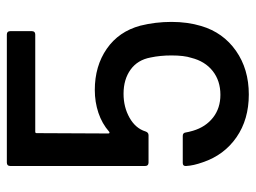

<svg xmlns="http://www.w3.org/2000/svg" viewBox="-113 -627 747 561"><g transform="rotate(-90 260.5 -346.5)"><path d="M477 -219Q477 -172 465 -132Q446 -68 392.5 -30.5Q339 7 265 7Q192 7 140 -29Q88 -65 67 -127Q57 -155 56 -176V-178Q56 -186 65 -186H144Q153 -186 154 -177Q155 -170 159 -156Q170 -119 197.5 -97.5Q225 -76 264 -76Q305 -76 333.5 -98.5Q362 -121 372 -161Q379 -182 379 -219Q379 -252 373 -280Q366 -318 337.5 -338.5Q309 -359 267 -359Q228 -359 197 -341.5Q166 -324 157 -295Q154 -286 146 -286H66Q56 -286 56 -296V-690Q56 -700 66 -700H440Q450 -700 450 -690V-627Q450 -617 440 -617H156Q152 -617 152 -613L151 -404Q151 -398 156 -401Q180 -422 211.5 -432.5Q243 -443 278 -443Q348 -443 398.5 -408Q449 -373 466 -310Q477 -266 477 -219Z"/></g></svg>

Font: BarlowMedium
Style: Regular
Weight: 500
Designer: Jeremy Tribby
Foundry: Tribby Type
Version: Version 1.422